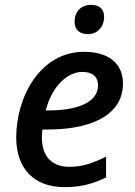

<svg xmlns="http://www.w3.org/2000/svg" viewBox="-20 -763 556 793"><path d="M343 -622C381 -622 410 -650 410 -694C410 -727 389 -743 356 -743C313 -743 288 -713 288 -673C288 -638 312 -622 343 -622ZM247 10C318 10 365 -5 418 -30V-116C361 -88 319 -74 267 -74C191 -74 153 -120 153 -196C153 -205 154 -217 155 -228H174C392 -228 488 -309 488 -417C488 -498 433 -549 326 -549C150 -549 47 -368 47 -195C47 -65 122 10 247 10ZM180 -307H169C194 -406 258 -466 320 -466C364 -466 385 -444 385 -411C385 -339 298 -307 180 -307Z"/></svg>

Font: Noto Sans Medium
Style: Italic
Weight: 500
Italic angle: -12°
Designer: Monotype Design Team
Foundry: Monotype Imaging Inc.
Version: Version 2.013